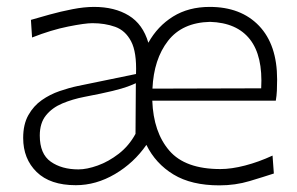

<svg xmlns="http://www.w3.org/2000/svg" viewBox="-20 -540 882 570"><path d="M631.3 10.3Q548.3 10.3 495.1 -22Q441.9 -54.2 414.6 -109.9Q377.4 -56.2 321.3 -23.2Q265.1 9.8 205.1 9.8Q128.9 9.8 88.9 -29.3Q48.8 -68.4 48.8 -130.4Q48.8 -170.9 64.2 -198.2Q79.6 -225.6 104 -242.7Q128.4 -259.8 156.7 -269.5Q185.1 -279.3 210.9 -284.7L383.8 -320.3Q386.2 -385.3 369.1 -417.5Q352.1 -449.7 321.8 -460.4Q291.5 -471.2 254.4 -471.2Q232.4 -471.2 182.4 -461.2Q132.3 -451.2 75.2 -428.7L71.8 -481Q94.7 -487.8 127.4 -496.8Q160.2 -505.9 195.1 -512.7Q230 -519.5 259.3 -519.5Q320.3 -519.5 362.3 -493.9Q404.3 -468.3 420.4 -413.1Q447.8 -462.4 493.9 -491Q540 -519.5 602.5 -519.5Q695.3 -519.5 749 -463.4Q802.7 -407.2 802.7 -304.2Q802.7 -286.1 802 -271Q801.3 -255.9 798.8 -241.2H432.1Q435.5 -147.5 482.7 -92.8Q529.8 -38.1 634.3 -38.1Q667 -38.1 707.5 -48.6Q748 -59.1 789.1 -78.1L793 -24.9Q763.2 -15.1 720.9 -2.4Q678.7 10.3 631.3 10.3ZM755.4 -277.8Q760.7 -374 721.9 -423.3Q683.1 -472.7 603.5 -475.1Q521 -473.1 478.8 -418.7Q436.5 -364.3 432.6 -276.9ZM212.9 -37.1Q237.8 -37.1 270 -48.6Q302.2 -60.1 332.5 -83.5Q362.8 -106.9 382.3 -142.6L383.3 -293Q374 -288.6 358.9 -283Q343.8 -277.3 314 -270Q284.2 -262.7 230.5 -252.4Q195.3 -245.6 165 -232.9Q134.8 -220.2 116.5 -197.5Q98.1 -174.8 98.1 -137.7Q98.1 -83 130.6 -60.1Q163.1 -37.1 212.9 -37.1Z"/></svg>

Font: Pinar-DS3-FD Light
Style: Regular
Weight: 300
Designer: Amin Abedi
Version: Version 3.000